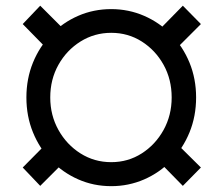

<svg xmlns="http://www.w3.org/2000/svg" viewBox="-20 -634 772 664"><path d="M364.7 9.8Q303.7 9.8 250.5 -13.7Q197.3 -37.1 157 -78.9Q116.7 -120.6 94 -176.3Q71.3 -231.9 71.3 -296.9Q71.3 -361.8 94 -417.5Q116.7 -473.1 157 -514.6Q197.3 -556.2 250.5 -579.3Q303.7 -602.5 364.7 -602.5Q424.8 -602.5 478.3 -579.3Q531.7 -556.2 572 -514.6Q612.3 -473.1 635.3 -417.5Q658.2 -361.8 658.2 -296.9Q658.2 -231.9 635.3 -176Q612.3 -120.1 572 -78.4Q531.7 -36.6 478.3 -13.4Q424.8 9.8 364.7 9.8ZM364.7 -73.2Q422.9 -73.2 470.2 -103.5Q517.6 -133.8 545.7 -184.6Q573.7 -235.4 573.7 -296.9Q573.7 -359.4 545.7 -409.9Q517.6 -460.4 470.2 -490.5Q422.9 -520.5 364.7 -520.5Q306.6 -520.5 258.5 -490.5Q210.4 -460.4 182.1 -409.9Q153.8 -359.4 153.8 -296.9Q153.8 -235.4 182.1 -184.6Q210.4 -133.8 258.3 -103.5Q306.2 -73.2 364.7 -73.2ZM574.2 -450.2 513.7 -513.7 612.3 -614.3 674.8 -550.8ZM612.3 8.8 513.7 -91.8 574.2 -154.3 674.8 -54.7ZM119.1 8.8 58.6 -54.7 157.2 -154.3 219.7 -91.8ZM157.2 -450.2 58.6 -550.8 119.1 -614.3 219.7 -513.7Z"/></svg>

Font: Inter 17pt Medium
Style: Regular
Weight: 500
Version: Version 4.001;git-66647c0bb